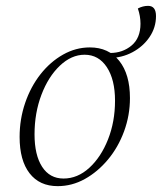

<svg xmlns="http://www.w3.org/2000/svg" viewBox="-20 -624 553 656"><path d="M177 12Q115 12 81 -32Q47 -76 47 -156Q47 -217 66 -272.5Q85 -328 118.5 -370.5Q152 -413 195.5 -437.5Q239 -462 287 -462Q351 -462 387.5 -416Q424 -370 424 -289Q424 -230 404 -175.5Q384 -121 349 -79Q314 -37 270 -12.5Q226 12 177 12ZM197 -14Q245 -14 285 -50.5Q325 -87 349 -147.5Q373 -208 373 -280Q373 -352 345 -394.5Q317 -437 269 -437Q224 -437 184.5 -399.5Q145 -362 121.5 -300Q98 -238 98 -165Q98 -94 124 -54Q150 -14 197 -14ZM353 -426 356 -443Q399 -443 429.5 -468.5Q460 -494 460 -543Q460 -569 451 -595Q468 -604 486 -604Q513 -604 513 -569Q513 -530 491 -497.5Q469 -465 432.5 -445.5Q396 -426 353 -426Z"/></svg>

Font: Petrona ExtraLight
Style: Italic
Weight: 200
Italic angle: -9°
Designer: Ringo R. Seeber
Foundry: Ringo R. Seeber
Version: Version 2.001; ttfautohint (v1.8.3)